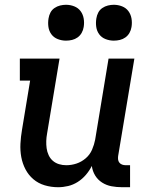

<svg xmlns="http://www.w3.org/2000/svg" viewBox="-20 -775 640 803"><path d="M223 8Q194 8 167 0Q140 -8 119.5 -25.5Q99 -43 86.5 -67Q74 -91 69 -118Q64 -145 65.5 -174Q67 -203 72 -232L106 -438H63V-530H229L177 -217Q174 -201 173.5 -185.5Q173 -170 175 -155Q177 -140 183.5 -126Q190 -112 201 -102.5Q212 -93 226.5 -88.5Q241 -84 257 -84Q279 -84 300 -91Q321 -98 338.5 -113Q356 -128 365 -149Q374 -170 378 -191L434 -530H542L474 -122Q473 -114 474 -107Q475 -100 479.5 -94.5Q484 -89 491 -86.5Q498 -84 506 -84H524V8H491Q468 8 446.5 4Q425 0 407 -11.5Q389 -23 378 -41Q367 -59 364 -81Q354 -61 339 -43.5Q324 -26 305 -14Q286 -2 265 3Q244 8 223 8ZM456 -605Q438 -605 421.5 -611.5Q405 -618 395 -631.5Q385 -645 382.5 -662.5Q380 -680 383 -698Q385 -711 391 -722.5Q397 -734 408 -741.5Q419 -749 431.5 -752Q444 -755 456 -755Q474 -755 490.5 -748.5Q507 -742 517 -728.5Q527 -715 530 -697.5Q533 -680 530 -662Q528 -649 521.5 -637.5Q515 -626 504.5 -618.5Q494 -611 481.5 -608Q469 -605 456 -605ZM256 -605Q238 -605 221.5 -611.5Q205 -618 195 -631.5Q185 -645 182.5 -662.5Q180 -680 183 -698Q185 -711 191 -722.5Q197 -734 208 -741.5Q219 -749 231.5 -752Q244 -755 256 -755Q274 -755 290.5 -748.5Q307 -742 317 -728.5Q327 -715 330 -697.5Q333 -680 330 -662Q328 -649 321.5 -637.5Q315 -626 304.5 -618.5Q294 -611 281.5 -608Q269 -605 256 -605Z"/></svg>

Font: Iosevka Curly Slab SmBdEx
Style: Italic
Weight: 600
Width: 7
Italic angle: -9°
Monospace: yes
Designer: Belleve Invis
Foundry: Belleve Invis
Version: Version 11.1.0; ttfautohint (v1.8.3)